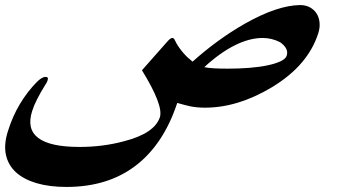

<svg xmlns="http://www.w3.org/2000/svg" viewBox="-159 -492 1322 752"><path d="M963.9 -273.9Q973.1 -301.8 938 -326.7Q905.3 -343.3 870.1 -343.3Q817.9 -343.3 760 -314.2Q702.1 -285.2 641.1 -229Q656.2 -225.6 679.2 -224.4Q702.1 -223.1 733.4 -223.1Q777.8 -223.1 817.9 -226.3Q857.9 -229.5 889.2 -236.1Q920.4 -242.7 940.2 -252.2Q960 -261.7 963.9 -273.9ZM1087.9 -362.8Q1068.4 -300.8 1023.7 -247.8Q979 -194.8 906.2 -150.4Q772.5 -70.3 644.5 -70.3Q625.5 -70.3 611.6 -71.8Q597.7 -73.2 585.7 -75.7Q573.7 -78.1 561.8 -81.5Q549.8 -85 535.2 -88.9Q481.9 72.8 372.8 156.5Q263.7 240.2 101.1 240.2Q34.2 240.2 -16.1 225.3Q-66.4 210.4 -96.9 182.4Q-127.4 154.3 -136 113.3Q-144.5 72.3 -127.4 20Q-109.9 -36.1 -81.1 -84.5Q-52.2 -132.8 -14.2 -171.4Q-5.4 -180.2 3.4 -185.5Q12.2 -190.9 19.5 -190.9Q32.2 -190.9 27.3 -176.8Q25.9 -172.4 23.4 -167.7Q21 -163.1 17.1 -157.7Q-0.5 -129.4 -13.4 -104Q-26.4 -78.6 -33.2 -56.6Q-77.6 83.5 152.3 83.5Q243.7 83.5 325.7 61.5Q446.3 30.8 467.3 -33.2Q481.4 -79.6 397 -216.8L497.6 -330.6Q508.8 -343.3 516.1 -343.3Q522.5 -343.3 526.4 -333.5Q532.2 -320.8 540.3 -309.1Q548.3 -297.4 557.4 -286.6Q566.4 -275.9 576.2 -266.8Q585.9 -257.8 595.2 -250.5Q642.6 -293 694.1 -330.6Q745.6 -368.2 800.3 -399.4Q866.2 -436.5 919.7 -454.1Q973.1 -471.7 1016.1 -472.2Q1038.1 -472.2 1054.4 -463.4Q1070.8 -454.6 1080.6 -439.7Q1090.3 -424.8 1092.5 -404.8Q1094.7 -384.8 1087.9 -362.8Z"/></svg>

Font: XB Zar
Style: Bold Italic
Weight: 700
Italic angle: -12°
Designer: Behnam
Foundry: Irmug
Version: Version 8.005 2009